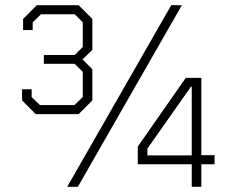

<svg xmlns="http://www.w3.org/2000/svg" viewBox="-20 -720 912 740"><path d="M65 -333V-376H102V-346L134 -315H267L299 -346V-443L268 -474H149V-508H268L299 -539V-634L268 -665H138L106 -634V-604H69V-647L122 -700H283L336 -647V-528L298 -491L336 -453V-333L283 -280H118ZM719 -87H511V-155L696 -420H756V-122H807V-87H756V0H719ZM719 -121V-386H716L548 -147V-121ZM681 -700 280 0H239L640 -700Z"/></svg>

Font: Chakra Petch ExtraLight
Style: Regular
Weight: 275
Designer: Katatrad Aksorn Co.,Ltd.
Foundry: Cadson Demak Co.,Ltd.
Version: Version 1.000; ttfautohint (v1.6)